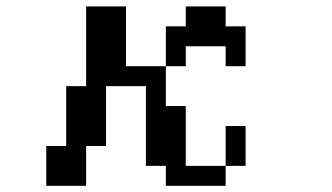

<svg xmlns="http://www.w3.org/2000/svg" viewBox="-20 -567 1040 602"><path d="M125 15.6V-109.4H187.5V-296.9H250V-546.9H375V-359.4H500V-484.4H562.5V-546.9H687.5V-484.4H750V-359.4H687.5V-421.9H562.5V-359.4H500V-234.4H562.5V-46.9H687.5V-171.9H750V-46.9H687.5V15.6H500V-46.9H437.5V-296.9H312.5V-109.4H250V15.6Z"/></svg>

Font: KH Dot Dougenzaka 16
Style: Regular
Weight: 400
Designer: Original version for X68000 by Keitarou Hiraki (http://hp.vector.co.jp/authors/VA000874/) / TrueType conversion by Homem
Version: Version 1.00.20150527